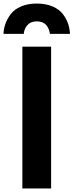

<svg xmlns="http://www.w3.org/2000/svg" viewBox="-49 -1063 415 1083"><path d="M-29.3 -872.1Q-28.3 -900.4 -18.6 -928.2Q-8.8 -956.1 11.2 -982.9Q31.2 -1009.8 69.3 -1026.4Q107.4 -1043 158.2 -1043Q210 -1043 248 -1026.4Q286.1 -1009.8 306.2 -982.9Q326.2 -956.1 335.4 -928.2Q344.7 -900.4 345.7 -872.1H232.4Q228.5 -903.3 210.4 -922.9Q192.4 -942.4 158.2 -942.4Q125 -942.4 106.4 -922.4Q87.9 -902.3 85 -872.1ZM77.1 0V-799.8H239.3V0Z"/></svg>

Font: Gothic A1 Black
Style: Regular
Weight: 900
Version: Version 2.50